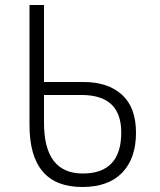

<svg xmlns="http://www.w3.org/2000/svg" viewBox="-20 -734 640 768"><path d="M524 -203Q524 -304 468 -355Q412 -406 314 -406H156V-714H98V-234Q98 14 309 14Q414 14 469 -43.5Q524 -101 524 -203ZM156 -243V-354H307Q465 -354 465 -204Q465 -40 311 -40Q156 -40 156 -243Z"/></svg>

Font: Noto Sans Mono UI Light
Style: Regular
Weight: 300
Designer: Monotype Design team
Foundry: Monotype Imaging Inc.
Version: 1.000